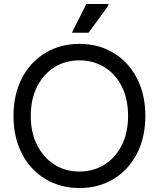

<svg xmlns="http://www.w3.org/2000/svg" viewBox="-20 -934 800 967"><path d="M380 13Q284 13 208.5 -32.5Q133 -78 90.5 -160Q48 -242 48 -350Q48 -458 90.5 -540Q133 -622 208.5 -667.5Q284 -713 380 -713Q477 -713 552 -667.5Q627 -622 669.5 -540Q712 -458 712 -350Q712 -242 669.5 -160Q627 -78 552 -32.5Q477 13 380 13ZM380 -70Q450 -70 505.5 -104.5Q561 -139 593 -202Q625 -265 625 -350Q625 -436 593 -499Q561 -562 505.5 -596Q450 -630 380 -630Q310 -630 255 -596Q200 -562 167.5 -499Q135 -436 135 -350Q135 -265 167.5 -202Q200 -139 255 -104.5Q310 -70 380 -70ZM342 -769 415 -914H526V-906L426 -769Z"/></svg>

Font: Fustat Medium
Style: Regular
Weight: 500
Designer: Mohamed Gaber, Khaled Hosny, Laura Garcia Mut
Foundry: Kief Type Foundry, Alif Type Foundry, Hard Type Foundry
Version: Version 1.007